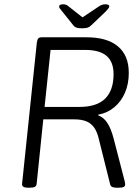

<svg xmlns="http://www.w3.org/2000/svg" viewBox="-20 -874 650 896"><path d="M110 2Q96 2 89 -2.5Q82 -7 83 -16L152 -676Q154 -689 158.5 -694.5Q163 -700 175 -700H384Q480 -700 530.5 -657.5Q581 -615 581 -534Q581 -483 563.5 -442Q546 -401 514 -374Q482 -347 439 -339V-335Q463 -327 480.5 -301Q498 -275 511 -225L562 -28Q563 -23 563.5 -19Q564 -15 564 -13Q564 -5 557 -1.5Q550 2 533 2H523Q512 2 504 -1.5Q496 -5 494 -14L442 -222Q434 -258 419.5 -278.5Q405 -299 382.5 -308Q360 -317 327 -317H182L151 -16Q150 -6 142.5 -2Q135 2 118 2ZM188 -375H350Q432 -375 471 -414Q510 -453 510 -528Q510 -585 477.5 -613Q445 -641 378 -641H216ZM471 -854Q481 -854 485.5 -851.5Q490 -849 490 -845Q490 -840 485.5 -834Q481 -828 473 -820L407 -757Q398 -748 389 -745Q380 -742 363 -742Q351 -742 343.5 -743.5Q336 -745 331.5 -747.5Q327 -750 322 -756L270 -821Q264 -828 260 -833.5Q256 -839 256 -843Q256 -849 261 -851.5Q266 -854 275 -854Q283 -854 289 -851.5Q295 -849 304 -841L365 -793L437 -841Q448 -849 456 -851.5Q464 -854 471 -854Z"/></svg>

Font: Asap Light
Style: Italic
Weight: 300
Italic angle: -6°
Designer: Pablo Cosgaya
Foundry: Omnibus-Type
Version: Version 3.001